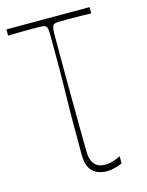

<svg xmlns="http://www.w3.org/2000/svg" viewBox="-132 -780 816 1068"><g transform="rotate(-15 275.5 -246.5)"><path d="M438 186Q419 194 395 200.5Q371 207 348 207Q329 207 309.5 201.5Q290 196 275 185Q236 156 236 81Q236 5 236 -37Q236 -79 236 -99Q236 -119 236 -127.5Q236 -136 236 -145Q237 -216 238 -263.5Q239 -311 239.5 -346Q240 -381 240 -415Q240 -449 240 -493.5Q240 -538 240 -604Q240 -628 238 -640.5Q236 -653 228 -659Q224 -663 213 -664.5Q202 -666 158 -666Q149 -666 126 -666Q103 -666 73 -665.5Q43 -665 12 -664V-700H491V-664Q460 -665 430 -665.5Q400 -666 377.5 -666Q355 -666 345 -666Q302 -666 291 -664.5Q280 -663 275 -659Q268 -653 265.5 -640.5Q263 -628 263 -604Q263 -573 263 -519.5Q263 -466 263 -399.5Q263 -333 263.5 -261.5Q264 -190 264.5 -122.5Q265 -55 265.5 -0.5Q266 54 267 87Q268 100 274 119.5Q280 139 297.5 154Q315 169 349 169Q375 169 399.5 160.5Q424 152 438 144Z"/></g></svg>

Font: Ojuju ExtraLight
Style: Regular
Weight: 200
Designer: Chisaokwu Joboson, Mirko Velimirovic
Foundry: Udi Foundry
Version: Version 1.000